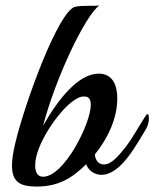

<svg xmlns="http://www.w3.org/2000/svg" viewBox="-20 -674 566 704"><path d="M516 -202C523 -214 526 -229 526 -240C526 -250 524 -256 520 -256C515 -256 468 -170 443 -138C419 -108 391 -71 361 -71C342 -71 329 -86 328 -108C376 -167 410 -241 410 -312C410 -380 380 -404 342 -404C270 -404 197 -317 138 -213C184 -389 292 -616 344 -654C325 -651 278 -655 255 -649C194 -633 71 -297 36 -149C28 -116 24 -89 24 -67C24 -6 54 10 115 10C194 10 245 -21 296 -72C305 -46 329 -33 352 -33C424 -33 482 -147 516 -202ZM298 -319C308 -316 313 -305 313 -290C313 -221 215 -26 138 -26C116 -26 109 -45 109 -68C109 -144 194 -263 243 -300C259 -312 274 -321 288 -320C291 -320 295 -320 298 -319Z"/></svg>

Font: Playball
Style: Regular
Weight: 400
Designer: Robert E. Leuschke
Foundry: Robert E. Leuschke
Version: Version 1.001